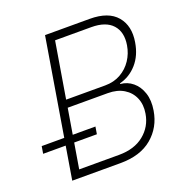

<svg xmlns="http://www.w3.org/2000/svg" viewBox="-187 -842 907 956"><g transform="rotate(-20 267.0 -364.0)"><path d="M34.2 0 154.8 -727.5H391.6Q490.2 -727.5 534.2 -675.5Q578.1 -623.5 564 -540Q553.2 -473.6 515.1 -430.7Q477.1 -387.7 423.8 -374.5L423.3 -370.6Q460 -367.7 488.3 -344.2Q516.6 -320.8 529.8 -281Q543 -241.2 534.2 -189Q520.5 -105 458 -52.5Q395.5 0 290 0ZM85.9 -41H296.9Q378.9 -41 429.7 -82.3Q480.5 -123.5 491.2 -189Q499 -234.4 483.6 -270.8Q468.3 -307.1 433.8 -328.1Q399.4 -349.1 349.6 -349.1H137.2ZM143.6 -389.6H350.6Q397 -389.6 432.9 -409.9Q468.8 -430.2 491.5 -464.4Q514.2 -498.5 521 -540Q532.2 -607.4 496.8 -646.7Q461.4 -686 384.8 -686H192.9ZM-56.2 -175.3 -49.8 -213.9H234.9L228.5 -175.3Z"/></g></svg>

Font: Inter Display Extra Light
Style: Italic
Weight: 200
Italic angle: -9.39999°
Designer: Rasmus Andersson
Foundry: rsms
Version: Version 4.000;git-4fc901f